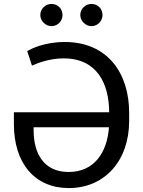

<svg xmlns="http://www.w3.org/2000/svg" viewBox="-20 -952 732 982"><path d="M311.1 -737.2C208.8 -737.2 139.2 -703.1 119.3 -690.3L143.5 -616.5C179 -632.1 237.2 -653.4 305.4 -653.4C477.6 -653.4 537.6 -523.1 538.4 -377.8H51.1V-316.8C51.1 -116.5 158.4 9.9 331.7 9.9C516.3 9.9 640.6 -130.7 640.6 -333.8V-375C640.6 -578.1 529.8 -737.2 311.1 -737.2ZM537.3 -301.1C528.1 -171.9 462 -72.4 331 -72.4C204.5 -72.4 152 -166.2 152 -285.5V-301.1ZM242.9 -818.2C275.6 -818.2 299.7 -845.2 299.7 -875C299.7 -907.7 275.6 -931.8 242.9 -931.8C213.1 -931.8 186.1 -907.7 186.1 -875C186.1 -845.2 213.1 -818.2 242.9 -818.2ZM447.4 -818.2C480.1 -818.2 504.3 -845.2 504.3 -875C504.3 -907.7 480.1 -931.8 447.4 -931.8C417.6 -931.8 390.6 -907.7 390.6 -875C390.6 -845.2 417.6 -818.2 447.4 -818.2Z"/></svg>

Font: Karasuma Gothic
Style: Regular
Weight: 400
Designer: Rasmus Andersson, Ryoko Nishizuka
Foundry: Genbu
Version: Version 1.00